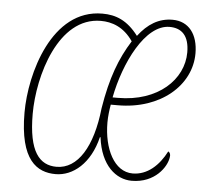

<svg xmlns="http://www.w3.org/2000/svg" viewBox="-45 -594 711 651"><g transform="rotate(5 311.0 -268.0)"><path d="M167 10C226 10 284 -37 306 -128H308C320 -32 373 10 426 10C505 10 544 -48 548 -81C550 -91 546 -98 541 -100C516 -51 477 -15 427 -15C364 -15 327 -91 327 -180C327 -201 330 -224 333 -241H357C502 -241 604 -330 604 -439C604 -504 572 -546 517 -546C470 -546 433 -523 401 -481C363 -531 324 -546 278 -546C106 -546 44 -322 44 -189C44 -26 104 10 167 10ZM168 -15C110 -15 72 -58 72 -187C72 -316 130 -521 275 -521C312 -521 353 -508 385 -461C346 -399 320 -331 303 -226C289 -94 240 -15 168 -15ZM355 -266H337C360 -385 426 -521 509 -521C550 -521 576 -497 576 -440C576 -348 492 -266 355 -266Z"/></g></svg>

Font: Noto Serif Condensed Thin
Style: Italic
Weight: 100
Width: 3
Italic angle: -12°
Designer: Monotype Design Team
Foundry: Monotype Imaging Inc.
Version: Version 2.013